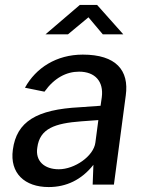

<svg xmlns="http://www.w3.org/2000/svg" viewBox="-20 -747 592 777"><path d="M396 -608H479L373 -727H303L164 -608H255L338 -677ZM177 10C248 10 310 -19 358 -80L355 0H441L489 -361C503 -462 450 -526 315 -526C208 -526 125 -472 81 -392L160 -376C200 -432 249 -457 300 -457C365 -457 400 -417 392 -354L387 -319L303 -313C128 -304 47 -255 32 -141C19 -46 80 10 177 10ZM218 -62C160 -62 122 -95 131 -150C141 -227 202 -248 309 -256L378 -261L366 -170C359 -115 282 -62 218 -62Z"/></svg>

Font: United Sans Medium
Style: Italic
Weight: 500
Italic angle: -8°
Designer: Pablo Impallari, Rodrigo Fuenzalida (Modified by Dan O. Williams)
Version: Version 1.000;PS 001.000;hotconv 1.0.88;makeotf.lib2.5.64775